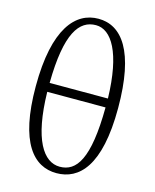

<svg xmlns="http://www.w3.org/2000/svg" viewBox="-121 -884 789 980"><g transform="rotate(15 273.5 -394.5)"><path d="M428 -375C426 -101 368 -22 280 -22C194 -22 125 -123 120 -375ZM120 -422C123 -687 185 -768 273 -768C355 -768 422 -663 428 -422ZM277 -803C157 -803 56 -695 56 -387C56 -88 152 14 272 14C391 14 491 -81 491 -388C491 -689 400 -803 277 -803Z"/></g></svg>

Font: Noto Serif CJK JP Light
Style: Regular
Weight: 300
Designer: Ryoko NISHIZUKA 西塚涼子 (kana & ideographs); Frank Grießhammer (Latin, Greek & Cyrillic); Wenlong ZHANG 张文龙 (bopomofo); San
Foundry: Adobe Systems Incorporated
Version: Version 1.001;PS 1.001;hotconv 16.6.54;makeotf.lib2.5.65590